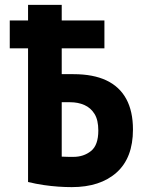

<svg xmlns="http://www.w3.org/2000/svg" viewBox="-20 -758 600 787"><path d="M274 9Q248 9 219 7Q190 5 159 0.5Q128 -4 95 -12V-560H20V-674H95V-738H233V-674H408V-560H233V-454H281Q362 -454 416 -428.5Q470 -403 497.5 -352.5Q525 -302 525 -227Q525 -111 458 -51Q391 9 274 9ZM281 -115Q323 -115 353 -139Q383 -163 383 -223Q383 -266 367.5 -291Q352 -316 326 -327.5Q300 -339 267 -339H233V-116Q239 -116 246.5 -115.5Q254 -115 263 -115Q272 -115 281 -115Z"/></svg>

Font: Ubuntu Sans Mono
Style: Bold
Weight: 700
Monospace: yes
Designer: Dalton Maag Ltd
Foundry: Dalton Maag Ltd
Version: Version 1.006